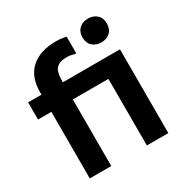

<svg xmlns="http://www.w3.org/2000/svg" viewBox="-177 -936 1051 1084"><g transform="rotate(-30 348.0 -393.5)"><path d="M542 -632Q507 -632 484.5 -652.5Q462 -673 462 -710Q462 -746 484.5 -766.5Q507 -787 542 -787Q576 -787 598.5 -766.5Q621 -746 621 -710Q621 -673 598.5 -652.5Q576 -632 542 -632ZM100 0V-434H13V-546H100V-560Q100 -662 158.5 -714Q217 -766 320 -766Q356 -766 387 -758V-650H377Q353 -658 330 -658Q282 -658 261 -636Q240 -614 240 -563V-546H612V0H472V-434H240V0Z"/></g></svg>

Font: Kufam SemiBold
Style: Regular
Weight: 600
Designer: Wael Morcos, Artur Schmal
Foundry: Original Type
Version: Version 1.300; ttfautohint (v1.8.3)